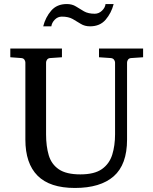

<svg xmlns="http://www.w3.org/2000/svg" viewBox="-20 -910 752 946"><path d="M685.1 -627.9 627 -624Q616.2 -623.5 611.1 -616.5Q606 -609.4 606 -602.1V-222.2Q606 -99.1 540.3 -41.5Q474.6 16.1 349.1 16.1Q225.6 16.1 165.3 -44.2Q105 -104.5 105 -222.2V-602.1Q105 -609.4 99.9 -616.5Q94.7 -623.5 84 -624L30.8 -627.9V-670.9H285.2V-627.9L228 -624Q217.3 -623.5 212.2 -616.5Q207 -609.4 207 -602.1V-248Q207 -189.5 220.2 -145Q233.4 -100.6 270 -75.7Q306.6 -50.8 376 -50.8Q445.3 -50.8 482.2 -76.9Q519 -103 533 -147.9Q546.9 -192.9 546.9 -248V-602.1Q546.9 -609.4 541.3 -616.5Q535.6 -623.5 524.9 -624L467.8 -627.9V-670.9H685.1ZM540 -890.1Q528.8 -846.2 500.7 -813.2Q472.7 -780.3 423.8 -780.3Q397.5 -780.3 378.4 -792.2Q359.4 -804.2 338.4 -816.2Q317.4 -828.1 284.7 -828.1Q264.6 -828.1 250 -813.2Q235.4 -798.3 232.9 -780.3H192.9Q204.1 -824.7 232.2 -857.4Q260.3 -890.1 309.1 -890.1Q335.4 -890.1 354.2 -878.2Q373 -866.2 393.8 -854.2Q414.6 -842.3 446.8 -842.3Q466.8 -842.3 482.4 -857.2Q498 -872.1 500 -890.1Z"/></svg>

Font: Charis
Style: Regular
Weight: 400
Designer: Walt Agee, Miriam Martin, Annie Olsen, Victor Gaultney, Lorna Priest, Alan Ward, Bob Hallissy, Martin Hosken, Sharon Cor
Foundry: SIL Global
Version: Version 7.000